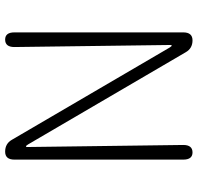

<svg xmlns="http://www.w3.org/2000/svg" viewBox="-31 -738 769 747"><g transform="rotate(-90 353.5 -364.5)"><path d="M134 0Q106 0 106 -36V-693Q106 -729 137 -729Q168 -729 183 -703L542 -89Q547 -81 549.5 -81Q552 -81 552 -86L544 -693Q544 -729 573 -729Q601 -729 601 -693V-36Q601 0 570 0Q539 0 524 -26L165 -640Q160 -648 157.5 -648Q155 -648 155 -643L163 -36Q163 0 134 0Z"/></g></svg>

Font: Resource Han Rounded JP Light
Style: Regular
Weight: 300
Designer: Cyano Hao (round all glyphs); Ryoko NISHIZUKA 西塚涼子 (kana, bopomofo & ideographs); Paul D. Hunt (Latin, Greek & Cyrillic)
Foundry: Cyano Hao
Version: 0.990